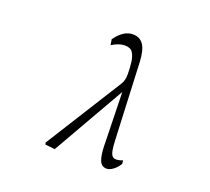

<svg xmlns="http://www.w3.org/2000/svg" viewBox="-136 -979 1271 1164"><g transform="rotate(20 500.0 -397.0)"><path d="M258.8 -8.8 570.3 -504.9Q585 -529.3 585 -567.4Q585 -605.5 580.6 -643.1Q576.2 -680.7 561.5 -703.6Q546.9 -726.6 509.8 -726.6Q471.7 -726.6 426.8 -698.2L420.9 -734.4Q472.7 -807.6 534.2 -806.6Q577.1 -806.6 600.6 -773.4Q624 -740.2 627.9 -666L650.4 -162.1Q653.3 -99.6 663.1 -79.1Q672.9 -58.6 693.4 -58.6Q713.9 -58.6 737.3 -68.4L739.3 -45.9Q722.7 -18.6 700.2 -2.4Q677.7 13.7 659.2 13.7Q640.6 13.7 627 2Q598.6 -23.4 598.6 -139.6L590.8 -456.1L324.2 9.8L261.7 2.9Z"/></g></svg>

Font: GenEi Koburi Mincho v6
Style: Regular
Weight: 400
Designer: o_tamon (Modified)
Foundry: o_tamon / Adobe Systems Incorporated
Version: Version 6.1